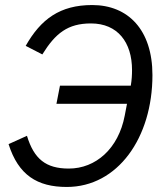

<svg xmlns="http://www.w3.org/2000/svg" viewBox="-20 -730 654 762"><path d="M204 -318H484L475 -271C450 -140 360 -61 253 -61C162 -61 115 -99 87 -191L14 -158C53 -35 128 12 245 12C447 12 585 -183 585 -432C585 -612 488 -710 346 -710C218 -710 142 -654 82 -548L148 -514C200 -598 249 -637 341 -637C447 -637 504 -562 504 -452C504 -433 503 -413 499 -390H218Z"/></svg>

Font: LVC Sans
Style: Italic
Weight: 400
Italic angle: -11.31°
Designer: Mike Abbink, Paul van der Laan, Pieter van Rosmalen
Foundry: Bold Monday
Version: Version 3.0